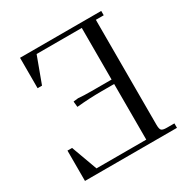

<svg xmlns="http://www.w3.org/2000/svg" viewBox="-162 -836 937 969"><g transform="rotate(-30 306.5 -351.0)"><path d="M58.1 0V-176.8H85L140.1 -25.9H430.2V-350.1H355Q287.1 -350.1 211.9 -342.8L209 -371.1V-376L236.8 -378.9Q266.6 -376 314 -376H430.2V-676.8H167L110.8 -524.9H85V-702.1H558.1V-676.8H512.2V-65.9Q512.2 -40.5 519.3 -33.2Q526.4 -25.9 550.8 -25.9H594.2V0Z"/></g></svg>

Font: Dihjauti S
Style: Regular
Weight: 400
Designer: T. Christopher White
Version: Version 3.0.0